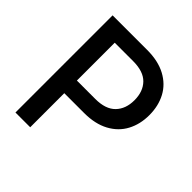

<svg xmlns="http://www.w3.org/2000/svg" viewBox="-189 -847 988 988"><g transform="rotate(45 305.0 -353.5)"><path d="M72.3 -707H324.2Q403.8 -707 459 -677.5Q514.2 -647.9 541.7 -596.2Q569.3 -544.4 569.3 -477.5Q569.3 -411.1 541.7 -359.4Q514.2 -307.6 459 -277.8Q403.8 -248 324.2 -248H179.7V0H72.3ZM313.5 -339.8Q388.2 -339.8 424.6 -377.2Q460.9 -414.6 460.9 -477.5Q460.9 -541 424.8 -578.1Q388.7 -615.2 313.5 -615.2H179.7V-339.8Z"/></g></svg>

Font: WEMIX Pretendard Medium
Style: Regular
Weight: 500
Designer: Base glyphs from Inter by Rasmus Andersson; Hangeul glyphs from Noto Sans CJK(Source Han Sans) by Jang Soo-young and Kan
Foundry: Kil Hyung-jin
Version: Version 1.000